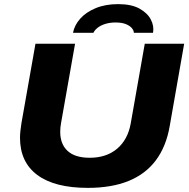

<svg xmlns="http://www.w3.org/2000/svg" viewBox="-20 -899 916 931"><path d="M406 12Q245 12 161 -50.5Q77 -113 77 -231Q77 -247 79 -265Q81 -283 84 -302L152 -687H344L276 -302Q274 -292 273 -281Q272 -270 272 -260Q272 -200 308 -167Q344 -134 415 -134Q496 -134 548 -178Q600 -222 614 -301L682 -687H873L803 -288Q786 -189 736 -122Q686 -55 603.5 -21.5Q521 12 406 12ZM334 -740Q341 -777 369 -808.5Q397 -840 444 -859.5Q491 -879 553 -879Q617 -879 656 -857.5Q695 -836 711.5 -804Q728 -772 722 -740H629Q629 -751 619.5 -762.5Q610 -774 590.5 -782Q571 -790 540 -790Q513 -790 490.5 -783Q468 -776 453.5 -764.5Q439 -753 433 -740Z"/></svg>

Font: Archivo SemiExpanded ExtraBold
Style: Italic
Weight: 800
Width: 6
Italic angle: -10°
Designer: Hector Gatti
Foundry: Omnibus-Type
Version: Version 2.001